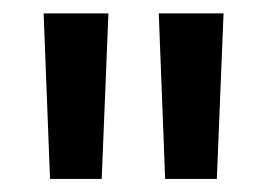

<svg xmlns="http://www.w3.org/2000/svg" viewBox="-20 -682 398 286"><path d="M141.5 -662 131.5 -415.5H54.5L45 -662ZM313 -662 303 -415.5H226L216.5 -662Z"/></svg>

Font: Anek Kannada Medium
Style: Regular
Weight: 500
Designer: Vaishnavi Murthy, Maithili Shingre (Kannada) & Yesha Goshar (Latin)
Foundry: Ek Type
Version: Version 1.003